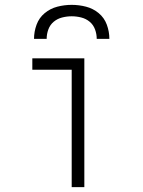

<svg xmlns="http://www.w3.org/2000/svg" viewBox="-20 -770 590 790"><path d="M275 0V-483H113V-530H327V0ZM120 -610Q120 -640 130.5 -668.5Q141 -697 164 -716Q187 -735 216 -742.5Q245 -750 275 -750Q305 -750 334 -742.5Q363 -735 386 -716Q409 -697 419.5 -668.5Q430 -640 430 -610H378Q378 -630 371 -649Q364 -668 349 -680.5Q334 -693 314.5 -698Q295 -703 275 -703Q255 -703 235.5 -698Q216 -693 201 -680.5Q186 -668 179 -649Q172 -630 172 -610Z"/></svg>

Font: Lode Dark
Style: Regular
Weight: 400
Monospace: yes
Designer: Belleve Invis
Foundry: Belleve Invis
Version: Version 29.2.0; ttfautohint (v1.8.3)